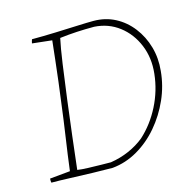

<svg xmlns="http://www.w3.org/2000/svg" viewBox="-98 -748 869 856"><g transform="rotate(-15 336.5 -320.5)"><path d="M319 7Q280 7 227.5 5.5Q175 4 124 2Q73 0 38 0Q36 -7 37 -19L131 -28Q140 -100 151.5 -177Q163 -254 173 -334Q179 -377 185 -427Q191 -477 196.5 -525.5Q202 -574 206 -612L115 -622Q117 -633 120 -640Q172 -640 228.5 -642Q285 -644 332 -646Q379 -648 405 -648Q460 -648 505 -624.5Q550 -601 582 -559.5Q614 -518 629 -465.5Q644 -413 638 -355Q632 -288 604.5 -226Q577 -164 534 -113.5Q491 -63 436 -31Q381 1 319 7ZM318 -19Q363 -26 403 -43.5Q443 -61 475 -87Q529 -136 564 -205Q599 -274 607 -350Q615 -422 590 -482.5Q565 -543 516 -580.5Q467 -618 402 -622Q360 -622 322.5 -620Q285 -618 243 -613Q234 -573 223.5 -499Q213 -425 202 -340Q192 -263 182 -179Q172 -95 164 -25Q182 -22 213 -21Q244 -20 274 -19.5Q304 -19 318 -19Z"/></g></svg>

Font: Labrada ExtraLight
Style: Italic
Weight: 200
Italic angle: -7°
Designer: Mercedes Jáuregui
Foundry: Omnibus-Type Team
Version: Version 1.000; ttfautohint (v1.8.4.7-5d5b)